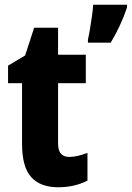

<svg xmlns="http://www.w3.org/2000/svg" viewBox="-20 -780 556 810"><path d="M272 -118Q290 -118 309 -122.5Q328 -127 349 -135V-18Q324 -5 293 2.5Q262 10 225 10Q150 10 111.5 -33Q73 -76 73 -173V-429H14V-503L86 -546L124 -663H225V-549H342V-429H225V-174Q225 -118 272 -118ZM516 -749Q490 -671 447 -600H351V-613Q355 -630 359.5 -657Q364 -684 368 -712Q372 -740 373 -760H516Z"/></svg>

Font: Noto Sans Kannada Condensed ExtraBold
Style: Regular
Weight: 800
Width: 3
Designer: Jelle Bosma - Monotype Design Team
Foundry: Monotype Imaging Inc.
Version: Version 2.005; ttfautohint (v1.8.4.7-5d5b)